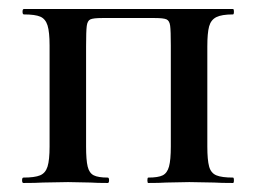

<svg xmlns="http://www.w3.org/2000/svg" viewBox="-20 -406 568 426"><path d="M497 0Q470 0 455 -1L400 -2L349 -1Q334 0 309 0Q307 0 307 -6Q307 -12 309 -12Q331 -12 341 -17Q351 -22 355 -36.5Q359 -51 359 -81V-305Q359 -338 357.5 -349Q356 -360 349.5 -363Q343 -366 323 -366H207Q187 -366 180.5 -363Q174 -360 172.5 -348.5Q171 -337 171 -303V-81Q171 -51 174.5 -36.5Q178 -22 188 -17Q198 -12 219 -12Q222 -12 222 -6Q222 0 219 0Q195 0 181 -1L131 -2L75 -1Q60 0 32 0Q29 0 29 -6Q29 -12 32 -12Q57 -12 69 -17Q81 -22 85.5 -36.5Q90 -51 90 -81V-305Q90 -335 85.5 -349.5Q81 -364 69.5 -369Q58 -374 33 -374Q30 -374 30 -380Q30 -386 33 -386H497Q499 -386 499 -380Q499 -374 497 -374Q472 -374 460 -368Q448 -362 444 -347.5Q440 -333 440 -303V-81Q440 -51 444 -36.5Q448 -22 460 -17Q472 -12 497 -12Q499 -12 499 -6Q499 0 497 0Z"/></svg>

Font: Cormorant Garamond SemiBold
Style: Regular
Weight: 600
Designer: Christian Thalmann (Catharsis Fonts)
Version: Version 3.000